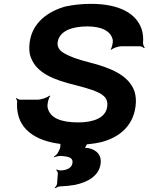

<svg xmlns="http://www.w3.org/2000/svg" viewBox="-20 -741 771 996"><path d="M386 -106C298 -106 238 -128 227 -184C224 -199 231 -233 241 -243L236 -245C227 -235 193 -224 175 -224H84C78 -224 69 -229 66 -232L62 -229C66 -226 70 -218 69 -212C67 -190 69 -170 73 -151C94 -49 199 10 370 10C419 10 465 6 506 -4C594 -27 669 -83 683 -188C687 -217 685 -243 678 -266C649 -350 556 -389 441 -418C385 -432 344 -447 316 -463C288 -478 276 -498 279 -521C287 -581 355 -604 433 -604C505 -604 555 -581 565 -534C567 -522 561 -494 554 -485L558 -483C567 -492 594 -501 610 -501H705C713 -501 724 -495 727 -491L731 -494C727 -498 722 -509 722 -518C724 -543 722 -567 715 -589C688 -670 601 -721 452 -721C403 -721 359 -716 318 -707C231 -682 148 -626 134 -522C130 -491 131 -464 141 -441C170 -364 254 -327 377 -298C412 -289 439 -281 462 -273C508 -255 543 -238 536 -187C528 -128 462 -106 386 -106ZM356 104C353 129 330 140 301 143C292 144 278 141 273 138L271 141C276 144 280 152 280 159L276 212C276 218 268 229 264 232L268 235C274 231 283 226 291 226C320 225 346 222 369 218C435 204 493 172 502 109C508 64 483 37 438 27C432 26 418 25 414 28L416 31C421 28 426 17 429 11C431 4 441 -5 447 -8L444 -12C438 -8 425 -3 416 -3H346C328 -3 299 -13 291 -22L287 -19C294 -10 296 17 290 32L282 48C279 57 266 68 259 72L261 75C270 71 288 67 299 68C334 71 360 76 356 104Z"/></svg>

Font: Asimov
Style: EdgeWideIt
Weight: 500
Designer: Google
Version: Version 2.000980: 2014